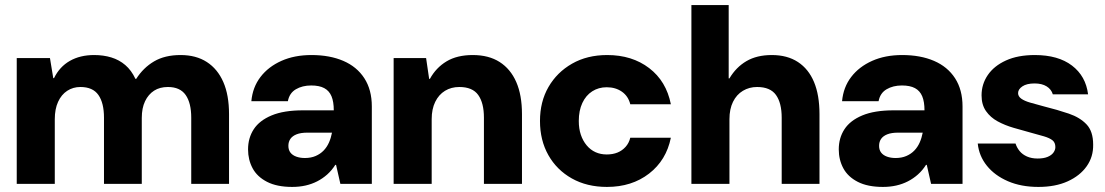

<svg xmlns="http://www.w3.org/2000/svg" viewBox="-20 -725 4357 757"><path d="M46 0V-496H177L190 -417H193Q215 -462 255.5 -485Q296 -508 351 -508Q388 -508 419 -498.5Q450 -489 474 -468.5Q498 -448 514 -414H517Q545 -458 587.5 -483Q630 -508 692 -508Q753 -508 795.5 -480.5Q838 -453 860.5 -401.5Q883 -350 883 -275V0H734V-261Q734 -319 712 -350.5Q690 -382 642 -382Q610 -382 587.5 -367.5Q565 -353 552 -326Q539 -299 539 -260V0H390V-261Q390 -319 368 -350.5Q346 -382 297 -382Q268 -382 245 -367Q222 -352 209 -323.5Q196 -295 196 -255V0Z M1132 12Q1072 12 1033 -8Q994 -28 976 -61.5Q958 -95 958 -136Q958 -181 980.5 -215.5Q1003 -250 1051 -270Q1099 -290 1174 -290H1296Q1296 -324 1287 -345.5Q1278 -367 1258.5 -377.5Q1239 -388 1207 -388Q1172 -388 1146.5 -373Q1121 -358 1115 -326H971Q976 -381 1007 -421.5Q1038 -462 1089.5 -485Q1141 -508 1208 -508Q1280 -508 1333.5 -485Q1387 -462 1416.5 -416.5Q1446 -371 1446 -305V0H1322L1305 -75H1302Q1288 -53 1270 -37Q1252 -21 1230.5 -10Q1209 1 1184.5 6.5Q1160 12 1132 12ZM1182 -102Q1206 -102 1224.5 -110Q1243 -118 1256 -131.5Q1269 -145 1277 -163Q1285 -181 1289 -202H1192Q1166 -202 1149.5 -195.5Q1133 -189 1125 -177.5Q1117 -166 1117 -150Q1117 -134 1125 -123.5Q1133 -113 1148 -107.5Q1163 -102 1182 -102Z M1532 0V-496H1660L1672 -414H1675Q1699 -458 1740.5 -483Q1782 -508 1844 -508Q1907 -508 1950 -480.5Q1993 -453 2015.5 -401.5Q2038 -350 2038 -275V0H1888V-261Q1888 -319 1865.5 -350.5Q1843 -382 1791 -382Q1759 -382 1734.5 -367Q1710 -352 1696 -323.5Q1682 -295 1682 -255V0Z M2373 12Q2294 12 2234.5 -21.5Q2175 -55 2142 -113.5Q2109 -172 2109 -248Q2109 -324 2142.5 -382Q2176 -440 2235.5 -474Q2295 -508 2374 -508Q2472 -508 2539.5 -456.5Q2607 -405 2625 -314H2465Q2457 -346 2432 -363.5Q2407 -381 2372 -381Q2340 -381 2315 -365Q2290 -349 2276 -319Q2262 -289 2262 -248Q2262 -218 2270 -194Q2278 -170 2293 -152Q2308 -134 2328 -125Q2348 -116 2372 -116Q2396 -116 2414.5 -123.5Q2433 -131 2446.5 -146Q2460 -161 2465 -182H2625Q2607 -93 2539 -40.5Q2471 12 2373 12Z M2706 0V-705H2853V-416H2856Q2882 -460 2923 -484Q2964 -508 3023 -508Q3084 -508 3126 -480.5Q3168 -453 3189.5 -401.5Q3211 -350 3211 -275V0H3062V-261Q3062 -319 3039.5 -350.5Q3017 -382 2965 -382Q2934 -382 2909 -367Q2884 -352 2870 -323.5Q2856 -295 2856 -255V0Z M3461 12Q3401 12 3362 -8Q3323 -28 3305 -61.5Q3287 -95 3287 -136Q3287 -181 3309.5 -215.5Q3332 -250 3380 -270Q3428 -290 3503 -290H3625Q3625 -324 3616 -345.5Q3607 -367 3587.5 -377.5Q3568 -388 3536 -388Q3501 -388 3475.5 -373Q3450 -358 3444 -326H3300Q3305 -381 3336 -421.5Q3367 -462 3418.5 -485Q3470 -508 3537 -508Q3609 -508 3662.5 -485Q3716 -462 3745.5 -416.5Q3775 -371 3775 -305V0H3651L3634 -75H3631Q3617 -53 3599 -37Q3581 -21 3559.5 -10Q3538 1 3513.5 6.5Q3489 12 3461 12ZM3511 -102Q3535 -102 3553.5 -110Q3572 -118 3585 -131.5Q3598 -145 3606 -163Q3614 -181 3618 -202H3521Q3495 -202 3478.5 -195.5Q3462 -189 3454 -177.5Q3446 -166 3446 -150Q3446 -134 3454 -123.5Q3462 -113 3477 -107.5Q3492 -102 3511 -102Z M4074 12Q4006 12 3954 -10.5Q3902 -33 3871 -71.5Q3840 -110 3835 -159H3984Q3989 -143 4000 -129.5Q4011 -116 4029 -108Q4047 -100 4071 -100Q4095 -100 4110.5 -106.5Q4126 -113 4133.5 -123.5Q4141 -134 4141 -145Q4141 -163 4129.5 -172Q4118 -181 4096 -187.5Q4074 -194 4044 -202Q4011 -211 3976.5 -221Q3942 -231 3913.5 -246.5Q3885 -262 3867.5 -287Q3850 -312 3850 -349Q3850 -393 3874.5 -429Q3899 -465 3946 -486.5Q3993 -508 4060 -508Q4152 -508 4206.5 -466.5Q4261 -425 4270 -353H4131Q4125 -373 4106.5 -384.5Q4088 -396 4059 -396Q4028 -396 4011 -384.5Q3994 -373 3994 -358Q3994 -345 4006.5 -336Q4019 -327 4041.5 -320.5Q4064 -314 4094 -306Q4150 -292 4194 -277Q4238 -262 4264 -234.5Q4290 -207 4290 -155Q4291 -107 4264.5 -69.5Q4238 -32 4189.5 -10Q4141 12 4074 12Z"/></svg>

Font: DM Sans 9pt 36pt Black
Style: Regular
Weight: 900
Version: Version 4.004;gftools[0.9.30]